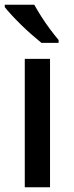

<svg xmlns="http://www.w3.org/2000/svg" viewBox="-22 -786 312 806"><path d="M188 0H82V-539H188ZM122 -766Q134 -744 151.5 -716.5Q169 -689 188.5 -663Q208 -637 224 -618V-606H152Q135 -620 112.5 -639.5Q90 -659 68 -680.5Q46 -702 27.5 -722Q9 -742 -2 -756V-766Z"/></svg>

Font: Noto Sans Khmer Medium
Style: Regular
Weight: 500
Version: Version 2.003